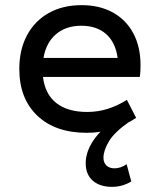

<svg xmlns="http://www.w3.org/2000/svg" viewBox="-20 -504 620 746"><path d="M317 12Q195 12 125 -54.5Q55 -121 55 -236Q55 -311 85 -367Q115 -423 169.5 -453.5Q224 -484 297 -484Q367 -484 418.5 -455.5Q470 -427 498 -374.5Q526 -322 526 -251Q526 -240 525.5 -228.5Q525 -217 523 -205H147Q155 -138 199 -103.5Q243 -69 319 -69Q399 -69 473 -116L509 -46Q421 12 317 12ZM149 -279H437Q429 -339 392.5 -371.5Q356 -404 296 -404Q236 -404 197.5 -371Q159 -338 149 -279ZM415 222Q368 222 340.5 198Q313 174 313 130Q313 93 334.5 55Q356 17 404 -24L481 -30Q424 10 403 45.5Q382 81 382 109Q382 128 393.5 139Q405 150 425 150Q449 150 472 134L490 201Q476 210 456.5 216Q437 222 415 222Z"/></svg>

Font: Sometype Mono Medium
Style: Regular
Weight: 500
Monospace: yes
Designer: Ryoichi Tsunekawa
Foundry: Dharma Type
Version: Version 1.000; ttfautohint (v1.8.3)